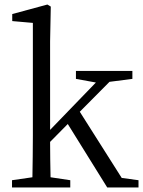

<svg xmlns="http://www.w3.org/2000/svg" viewBox="-20 -827 632 847"><path d="M517 -42 332 -334 463 -466 564 -479V-514H315V-479L403 -463L201 -254V-644L204 -798L189 -807L34 -765V-734L125 -726V-228C125 -169 124 -104 123 -45L33 -32V0H290V-32L203 -45C202 -95 201 -150 201 -201L279 -280L453 0H591V-32Z"/></svg>

Font: Source Han Serif
Style: Regular
Weight: 400
Designer: Ryoko NISHIZUKA 西塚涼子 (kana & ideographs); Frank Grießhammer (Latin, Greek & Cyrillic); Wenlong ZHANG 张文龙 (bopomofo); San
Foundry: Adobe Systems Incorporated
Version: Version 1.001;PS 1.001;hotconv 16.6.54;makeotf.lib2.5.65590